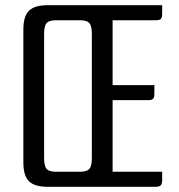

<svg xmlns="http://www.w3.org/2000/svg" viewBox="-20 -720 691 740"><path d="M550 -334C571 -334 575 -340 575 -361V-392H414V-642H580C601 -642 605 -648 605 -669V-700H165C96 -700 70 -674 70 -605V-95C70 -26 96 0 165 0H578C599 0 605 -6 605 -27V-58H414V-334ZM150 -585C150 -626 156 -642 197 -642H287C328 -642 334 -626 334 -585V-115C334 -74 328 -58 287 -58H197C156 -58 150 -74 150 -115Z"/></svg>

Font: Rationale One
Style: Regular
Weight: 400
Designer: Cyreal (www.cyreal.org)
Foundry: Cyreal (www.cyreal.org)
Version: Version 1.001